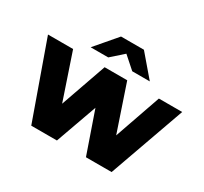

<svg xmlns="http://www.w3.org/2000/svg" viewBox="-155 -975 1267 1192"><g transform="rotate(30 478.0 -379.0)"><path d="M190 0 -3 -542H177L330 -89H244L403 -542H565L718 -89H634L792 -542H959L766 0H582L452 -375H508L374 0ZM266 -606 396 -758H560L690 -606H564L423 -731H533L392 -606Z"/></g></svg>

Font: MOST Montserrat ExtraBold
Style: Regular
Weight: 800
Designer: Julieta Ulanovsky
Foundry: Julieta Ulanovsky
Version: Version 8.000;March 11, 2024;FontCreator 15.0.0.2926 64-bit